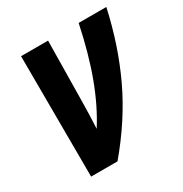

<svg xmlns="http://www.w3.org/2000/svg" viewBox="-133 -648 716 751"><g transform="rotate(-30 224.5 -272.5)"><path d="M65.9 0 64 -544.9H186L182.1 -267.1Q181.6 -237.8 180.7 -208Q179.7 -178.2 178.2 -150.9Q226.1 -226.1 262 -322.5Q297.9 -418.9 324.2 -544.9H449.2Q415 -389.2 352.5 -256.8Q290 -124.5 185.1 0Z"/></g></svg>

Font: Open Sans Condensed
Style: Bold Italic
Weight: 700
Width: 3
Italic angle: -12°
Designer: Monotype Design Team
Foundry: Monotype Imaging Inc.
Version: Version 3.003; ttfautohint (v1.8.4)